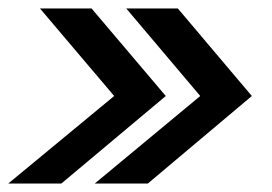

<svg xmlns="http://www.w3.org/2000/svg" viewBox="-32 -474 642 454"><path d="M192 -40H317.5L563.5 -247L388.5 -454H266.5L441.5 -247ZM-12.5 -40H113L360 -247L184.5 -454H62.5L238 -247Z"/></svg>

Font: Anybody UltraCondensed Thin Medium
Style: Italic
Weight: 500
Italic angle: -10°
Version: Version 1.111